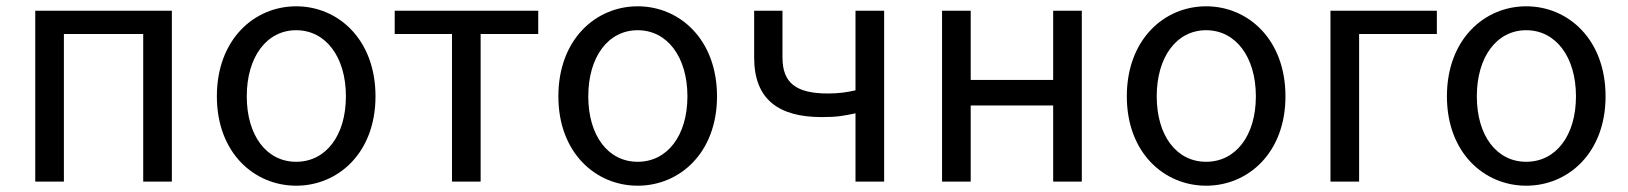

<svg xmlns="http://www.w3.org/2000/svg" viewBox="-20 -577 5172 610"><path d="M92 0H183V-469H435V0H526V-543H92Z M921 13C1054 13 1173 -91 1173 -271C1173 -452 1054 -557 921 -557C788 -557 669 -452 669 -271C669 -91 788 13 921 13ZM921 -63C827 -63 764 -146 764 -271C764 -396 827 -481 921 -481C1015 -481 1079 -396 1079 -271C1079 -146 1015 -63 921 -63Z M1416 0H1507V-469H1690V-543H1234V-469H1416Z M2006 13C2139 13 2258 -91 2258 -271C2258 -452 2139 -557 2006 -557C1873 -557 1754 -452 1754 -271C1754 -91 1873 13 2006 13ZM2006 -63C1912 -63 1849 -146 1849 -271C1849 -396 1912 -481 2006 -481C2100 -481 2164 -396 2164 -271C2164 -146 2100 -63 2006 -63Z M2698 0H2789V-543H2698V-290C2667 -283 2642 -280 2610 -280C2510 -280 2466 -313 2466 -394V-543H2376V-394C2376 -260 2455 -205 2591 -205C2640 -205 2660 -209 2698 -217Z M2973 0H3064V-242H3326V0H3417V-543H3326V-323H3064V-543H2973Z M3812 13C3945 13 4064 -91 4064 -271C4064 -452 3945 -557 3812 -557C3679 -557 3560 -452 3560 -271C3560 -91 3679 13 3812 13ZM3812 -63C3718 -63 3655 -146 3655 -271C3655 -396 3718 -481 3812 -481C3906 -481 3970 -396 3970 -271C3970 -146 3906 -63 3812 -63Z M4207 0H4298V-469H4545V-543H4207Z M4829 13C4962 13 5081 -91 5081 -271C5081 -452 4962 -557 4829 -557C4696 -557 4577 -452 4577 -271C4577 -91 4696 13 4829 13ZM4829 -63C4735 -63 4672 -146 4672 -271C4672 -396 4735 -481 4829 -481C4923 -481 4987 -396 4987 -271C4987 -146 4923 -63 4829 -63Z"/></svg>

Font: Noto Sans Mono CJK JP Regular
Style: Regular
Weight: 400
Designer: Ryoko NISHIZUKA (kana & ideographs); Paul D. Hunt (Latin, Greek & Cyrillic); Wenlong ZHANG (bopomofo); Sandoll Communica
Foundry: Adobe Systems Incorporated
Version: Version 1.004;PS 1.004;hotconv 1.0.82;makeotf.lib2.5.63406